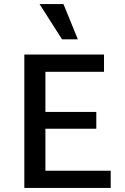

<svg xmlns="http://www.w3.org/2000/svg" viewBox="-20 -927 619 947"><path d="M526 0H100V-658H493V-573H204V-85H526ZM134 -292V-375H455V-292ZM286 -733 175 -907H293L364 -733Z"/></svg>

Font: Ysabeau SC SemiBold
Style: Regular
Weight: 600
Designer: Christian Thalmann (Catharsis Fonts)
Version: Version 2.001;gftools[0.9.30]; featfreeze: smcp